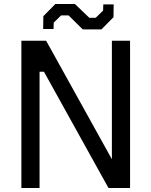

<svg xmlns="http://www.w3.org/2000/svg" viewBox="-20 -941 758 961"><path d="M394 -794 323 -864H286L249 -828L248 -796H196L197 -860L257 -921H355L427 -852H459L496 -888L497 -919H549L548 -855L488 -794ZM87 0V-737H211L540 -144V-737H631V0H523L200 -582H178V0Z"/></svg>

Font: Tomorrow
Style: Regular
Weight: 400
Designer: Tony de Marco, Monica Rizzolli
Foundry: Just in Type
Version: Version 2.002